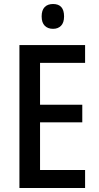

<svg xmlns="http://www.w3.org/2000/svg" viewBox="-20 -939 493 959"><path d="M405 0H77V-714H405V-625H180V-416H391V-328H180V-90H405ZM245 -919Q300 -919 300 -857Q300 -826 285 -810.5Q270 -795 245 -795Q219 -795 203.5 -810.5Q188 -826 188 -857Q188 -888 203 -903.5Q218 -919 245 -919Z"/></svg>

Font: Noto Sans Lao Condensed Medium
Style: Regular
Weight: 500
Width: 3
Designer: Monotype Design Team
Foundry: Monotype Imaging Inc.
Version: Version 2.003; ttfautohint (v1.8.4.7-5d5b)